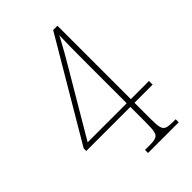

<svg xmlns="http://www.w3.org/2000/svg" viewBox="-213 -802 890 890"><g transform="rotate(-45 232.5 -357.0)"><path d="M216 -20H249Q275 -20 288 -25.5Q301 -31 305 -48.5Q309 -66 309 -103V-209H20V-226L308 -714H336V-233H455V-209H336V-103Q336 -66 340 -48.5Q344 -31 357 -25.5Q370 -20 396 -20H417V0H216ZM309 -233V-446Q309 -475 309 -517.5Q309 -560 309.5 -603Q310 -646 311 -677Q307 -669 296 -648.5Q285 -628 270.5 -602.5Q256 -577 241.5 -552.5Q227 -528 217 -511L53 -233Z"/></g></svg>

Font: Noto Serif Sinhala Condensed Thin
Style: Regular
Weight: 100
Width: 3
Designer: Jelle Bosma - Monotype Design Team
Foundry: Monotype Imaging Inc.
Version: Version 2.007; ttfautohint (v1.8.4.7-5d5b)